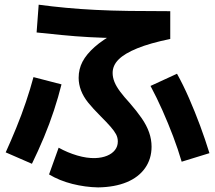

<svg xmlns="http://www.w3.org/2000/svg" viewBox="-20 -789 920 822"><path d="M190 -42.2 231.1 -156.7Q268.9 -135.6 310.6 -123.3Q352.2 -111.1 387.8 -112.2Q416.7 -113.3 438.3 -122.2Q460 -131.1 472.2 -146.7Q484.4 -162.2 484.4 -183.3Q484.4 -200 476.7 -214.4Q468.9 -228.9 452.8 -247.2Q436.7 -265.6 411.1 -291.1Q377.8 -324.4 357.2 -350Q336.7 -375.6 326.7 -402.2Q316.7 -428.9 316.7 -455.6Q316.7 -493.3 333.3 -525Q350 -556.7 385 -587.8Q420 -618.9 475.6 -648.9L491.1 -625.6Q422.2 -626.7 362.2 -630Q302.2 -633.3 246.1 -638.9Q190 -644.4 136.7 -650L145.6 -768.9Q203.3 -761.1 262.8 -755.6Q322.2 -750 388.3 -746.7Q454.4 -743.3 533.3 -742.2Q612.2 -741.1 708.9 -741.1V-622.2Q622.2 -604.4 567.8 -582.2Q513.3 -560 487.8 -534.4Q462.2 -508.9 462.2 -476.7Q462.2 -457.8 470 -438.3Q477.8 -418.9 494.4 -396.7Q511.1 -374.4 535.6 -347.8Q565.6 -313.3 586.7 -282.8Q607.8 -252.2 618.3 -222.2Q628.9 -192.2 628.9 -161.1Q628.9 -108.9 601.1 -69.4Q573.3 -30 522.2 -8.9Q471.1 12.2 400 13.3Q344.4 12.2 289.4 -1.7Q234.4 -15.6 190 -42.2ZM4.4 -136.7Q26.7 -185.6 49.4 -241.1Q72.2 -296.7 91.1 -352.8Q110 -408.9 123.3 -458.9L243.3 -427.8Q230 -374.4 211.1 -316.7Q192.2 -258.9 167.8 -200.6Q143.3 -142.2 116.7 -87.8ZM757.8 -96.7Q742.2 -150 721.1 -205.6Q700 -261.1 675.6 -316.1Q651.1 -371.1 624.4 -421.1L737.8 -473.3Q764.4 -425.6 789.4 -368.3Q814.4 -311.1 836.7 -251.1Q858.9 -191.1 876.7 -133.3Z"/></svg>

Font: Paperlogy 7 Bold
Style: Regular
Weight: 700
Designer: redesigned by Lee Juim, glyphs from Gmarket Sans & Montserrat
Foundry: PT&
Version: Version 1.001